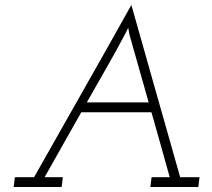

<svg xmlns="http://www.w3.org/2000/svg" viewBox="-20 -752 852 772"><path d="M39.9 -39.4 35 0H227.8L232.7 -39.4H159.3L306.8 -300.7H588.9Q607.7 -234.9 626 -169.8Q644.3 -104.7 662.5 -39.4H589.5L584.6 0H777.3L782.3 -39.4H704.5Q655.1 -213.6 606.3 -385.4Q557.6 -557.3 508.2 -732Q410.7 -557.3 312.9 -385.4Q215.1 -213.6 117 -39.4ZM329 -340.2Q365.9 -405.7 405.7 -475Q445.6 -544.3 479.4 -608.5Q482 -613.2 484.6 -617.9Q487.2 -622.7 495.6 -640.5L500.6 -612.4L577.8 -340.2Z"/></svg>

Font: Josefin Slab Thin
Style: Italic
Weight: 100
Italic angle: -12°
Designer: Santiago Orozco
Foundry: Typemade
Version: Version 2.000